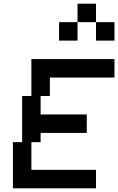

<svg xmlns="http://www.w3.org/2000/svg" viewBox="-20 -1020 640 1040"><path d="M250 -600H600V-700H150V-500H100V-250H50V0H500V-100H150V-250H200V-300H450V-400H200V-500H250ZM300 -800H400V-900H300ZM400 -900H500V-1000H400ZM500 -800H600V-900H500Z"/></svg>

Font: LS-VG5000 Shifted
Style: Regular
Weight: 400
Designer: Justin Bihan, 2021
Foundry: Justin Bihan, 2021
Version: Version 1.000;Glyphs 3.1.2 (3151)